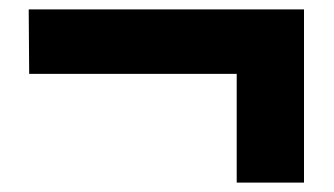

<svg xmlns="http://www.w3.org/2000/svg" viewBox="-20 -453 709 408"><path d="M42 -296H483V-65H626V-433H41Z"/></svg>

Font: GenEiGothic-pro-Heavy
Style: Bold
Weight: 900
Designer: Ryoko NISHIZUKA (kana & ideographs); Paul D. Hunt (Latin, Greek & Cyrillic); Wenlong ZHANG (bopomofo); Sandoll Communica
Foundry: Adobe Systems Incorporated; o_tamon
Version: Version 1.000.140830